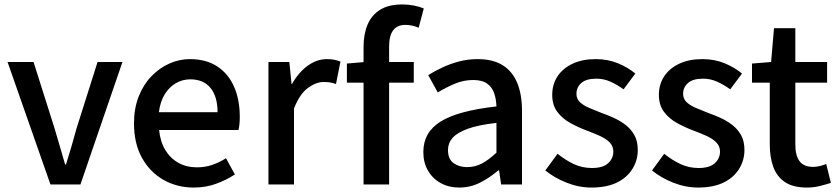

<svg xmlns="http://www.w3.org/2000/svg" viewBox="-20 -830 3775 864"><path d="M207 0 14 -551H131L225 -254Q237 -214 249 -172.5Q261 -131 273 -90H277Q290 -131 302 -172.5Q314 -214 325 -254L419 -551H531L342 0Z M852 14Q777 14 716 -20.5Q655 -55 619 -119.5Q583 -184 583 -275Q583 -342 604 -395.5Q625 -449 661 -486.5Q697 -524 742 -544Q787 -564 834 -564Q907 -564 957 -531.5Q1007 -499 1033 -440.5Q1059 -382 1059 -304Q1059 -287 1057.5 -271.5Q1056 -256 1053 -245H696Q701 -193 723.5 -155.5Q746 -118 782.5 -97.5Q819 -77 866 -77Q903 -77 935 -88Q967 -99 997 -118L1037 -45Q999 -20 952.5 -3Q906 14 852 14ZM695 -325H959Q959 -395 927.5 -434Q896 -473 836 -473Q802 -473 772 -456Q742 -439 721.5 -406Q701 -373 695 -325Z M1188 0V-551H1282L1292 -452H1294Q1324 -505 1365 -534.5Q1406 -564 1451 -564Q1471 -564 1485 -561Q1499 -558 1512 -553L1492 -452Q1477 -457 1465 -459Q1453 -461 1436 -461Q1403 -461 1366 -434.5Q1329 -408 1303 -342V0Z M1616 0V-619Q1616 -676 1634 -719Q1652 -762 1690.5 -786Q1729 -810 1790 -810Q1818 -810 1843 -805Q1868 -800 1887 -792L1864 -705Q1835 -718 1804 -718Q1768 -718 1749.5 -694Q1731 -670 1731 -620V0ZM1541 -458V-544L1622 -551H1842V-458Z M2047 14Q2000 14 1963.5 -6Q1927 -26 1906 -62Q1885 -98 1885 -146Q1885 -235 1963.5 -283.5Q2042 -332 2214 -351Q2213 -383 2204 -410Q2195 -437 2172.5 -453.5Q2150 -470 2109 -470Q2066 -470 2026 -453Q1986 -436 1950 -414L1907 -492Q1936 -510 1971 -526.5Q2006 -543 2046 -553.5Q2086 -564 2129 -564Q2198 -564 2242 -536.5Q2286 -509 2307.5 -457Q2329 -405 2329 -331V0H2235L2226 -63H2222Q2185 -31 2141 -8.5Q2097 14 2047 14ZM2082 -78Q2118 -78 2149 -94.5Q2180 -111 2214 -143V-277Q2133 -268 2085 -250.5Q2037 -233 2016.5 -209.5Q1996 -186 1996 -155Q1996 -114 2021 -96Q2046 -78 2082 -78Z M2641 14Q2585 14 2529.5 -8Q2474 -30 2434 -63L2489 -138Q2525 -109 2562.5 -91.5Q2600 -74 2644 -74Q2693 -74 2716.5 -95.5Q2740 -117 2740 -148Q2740 -173 2722.5 -190Q2705 -207 2677 -219.5Q2649 -232 2619 -243Q2582 -257 2546.5 -276.5Q2511 -296 2488 -326.5Q2465 -357 2465 -403Q2465 -450 2488.5 -486Q2512 -522 2556 -543Q2600 -564 2661 -564Q2716 -564 2761.5 -545Q2807 -526 2839 -499L2786 -428Q2757 -449 2727 -462.5Q2697 -476 2664 -476Q2618 -476 2596 -456.5Q2574 -437 2574 -408Q2574 -385 2590 -370Q2606 -355 2632.5 -344Q2659 -333 2689 -321Q2718 -311 2746.5 -297.5Q2775 -284 2798 -265.5Q2821 -247 2835.5 -220.5Q2850 -194 2850 -155Q2850 -109 2826 -70Q2802 -31 2756 -8.5Q2710 14 2641 14Z M3121 14Q3065 14 3009.5 -8Q2954 -30 2914 -63L2969 -138Q3005 -109 3042.5 -91.5Q3080 -74 3124 -74Q3173 -74 3196.5 -95.5Q3220 -117 3220 -148Q3220 -173 3202.5 -190Q3185 -207 3157 -219.5Q3129 -232 3099 -243Q3062 -257 3026.5 -276.5Q2991 -296 2968 -326.5Q2945 -357 2945 -403Q2945 -450 2968.5 -486Q2992 -522 3036 -543Q3080 -564 3141 -564Q3196 -564 3241.5 -545Q3287 -526 3319 -499L3266 -428Q3237 -449 3207 -462.5Q3177 -476 3144 -476Q3098 -476 3076 -456.5Q3054 -437 3054 -408Q3054 -385 3070 -370Q3086 -355 3112.5 -344Q3139 -333 3169 -321Q3198 -311 3226.5 -297.5Q3255 -284 3278 -265.5Q3301 -247 3315.5 -220.5Q3330 -194 3330 -155Q3330 -109 3306 -70Q3282 -31 3236 -8.5Q3190 14 3121 14Z M3611 14Q3549 14 3512.5 -10.5Q3476 -35 3460 -78.5Q3444 -122 3444 -180V-458H3364V-544L3450 -551L3463 -703H3559V-551H3702V-458H3559V-179Q3559 -130 3578 -104.5Q3597 -79 3640 -79Q3654 -79 3670 -83Q3686 -87 3698 -92L3719 -7Q3697 0 3669.5 7Q3642 14 3611 14Z"/></svg>

Font: Noto Sans HK Thin Medium
Style: Regular
Weight: 500
Version: Version 2.004-H2;hotconv 1.0.118;makeotfexe 2.5.65603